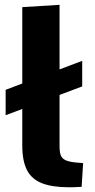

<svg xmlns="http://www.w3.org/2000/svg" viewBox="-20 -782 399 807"><path d="M3.7 -297.7V-404.5L325.5 -526.3V-418.8ZM270.2 5.1Q200.2 5.1 156.8 -11.7Q113.4 -28.5 93.5 -66.9Q73.6 -105.4 73.6 -170.7V-752L230.3 -761.7V-167.9Q230.3 -144.7 235 -130.5Q239.7 -116.2 255.5 -108.7Q271.3 -101.3 303.8 -98.5Q310.2 -98 316.6 -97.6Q323 -97.1 329.4 -96.6L323.1 3.3Q302.4 4.5 291 4.8Q279.5 5.1 270.2 5.1Z"/></svg>

Font: Comme
Style: Regular
Weight: 400
Designer: Vernon Adams
Foundry: Vernon Adams
Version: Version 1.000;gftools[0.9.27]